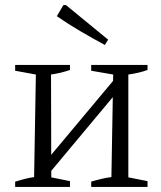

<svg xmlns="http://www.w3.org/2000/svg" viewBox="-20 -740 638 760"><path d="M153 -28 150 -88 457 -455V-392ZM40 0V-21Q57 -26 75 -31Q93 -36 115 -39L122 -445L40 -460V-483H257V-463Q239 -457 221 -452.5Q203 -448 182 -445L183 -38L257 -23V0ZM341 0V-21Q361 -27 382 -32Q403 -37 421 -39L428 -445L341 -460V-483H564V-463Q531 -451 488 -445V-38L564 -23V0ZM395 -562Q347 -588 299 -616Q251 -644 205 -676L231 -720H241L408 -583Z"/></svg>

Font: Piazzolla 24pt Light
Style: Regular
Weight: 300
Designer: Juan Pablo del Peral
Foundry: Huerta Tipografica
Version: Version 2.005